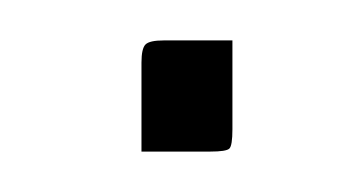

<svg xmlns="http://www.w3.org/2000/svg" viewBox="-20 -70 180 95"><path d="M50 5V-39Q50 -46 52 -48Q54 -50 61 -50H95V-6Q95 2 93.5 3.5Q92 5 84 5Z"/></svg>

Font: Glametrix
Style: Light
Weight: 300
Designer: gluk
Foundry: gluk
Version: Version 0.40